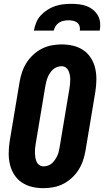

<svg xmlns="http://www.w3.org/2000/svg" viewBox="-20 -975 544 1003"><path d="M207 8Q176 8 146.5 1Q117 -6 93 -22.5Q69 -39 53.5 -64Q38 -89 31.5 -117.5Q25 -146 25.5 -177Q26 -208 31 -240L82 -545Q86 -570 94.5 -596Q103 -622 117.5 -645.5Q132 -669 153 -688.5Q174 -708 198.5 -720.5Q223 -733 249.5 -738Q276 -743 302 -743Q333 -743 362.5 -736Q392 -729 416 -712.5Q440 -696 455.5 -671Q471 -646 477.5 -617.5Q484 -589 483.5 -558Q483 -527 478 -495L427 -190Q423 -165 414.5 -139Q406 -113 391.5 -89.5Q377 -66 356 -46.5Q335 -27 310.5 -14.5Q286 -2 259.5 3Q233 8 207 8ZM207 -106Q219 -106 231 -110Q243 -114 252 -122.5Q261 -131 268 -141.5Q275 -152 280 -163Q285 -174 287.5 -186Q290 -198 292 -209L343 -514Q345 -526 346 -538Q347 -550 347 -561.5Q347 -573 344.5 -584.5Q342 -596 337.5 -606Q333 -616 323.5 -622.5Q314 -629 302 -629Q290 -629 278.5 -625Q267 -621 257.5 -612.5Q248 -604 241 -593.5Q234 -583 229.5 -572Q225 -561 222 -549Q219 -537 217 -526L166 -221Q164 -209 163 -197Q162 -185 162.5 -173.5Q163 -162 165 -150.5Q167 -139 171.5 -129Q176 -119 185.5 -112.5Q195 -106 207 -106ZM157 -815Q161 -836 169 -856.5Q177 -877 192.5 -894Q208 -911 227.5 -923.5Q247 -936 267.5 -943Q288 -950 309.5 -952.5Q331 -955 352 -955Q373 -955 393.5 -952.5Q414 -950 432.5 -943Q451 -936 466.5 -923.5Q482 -911 491.5 -894Q501 -877 503 -856.5Q505 -836 501 -815H397Q399 -827 395.5 -838.5Q392 -850 383 -857Q374 -864 362 -866.5Q350 -869 338 -869Q326 -869 313 -866.5Q300 -864 289 -857Q278 -850 270.5 -838.5Q263 -827 261 -815Z"/></svg>

Font: Iosevka Heavy Oblique
Style: Regular
Weight: 900
Italic angle: -9°
Monospace: yes
Designer: Belleve Invis
Foundry: Belleve Invis
Version: Version 32.5.0; ttfautohint (v1.8.4)